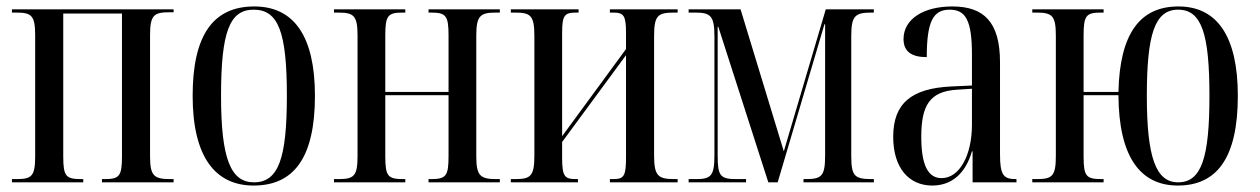

<svg xmlns="http://www.w3.org/2000/svg" viewBox="-20 -565 3904 595"><path d="M17 0H238V-10H233C184 -10 176 -18 176 -81V-523H358V-81C358 -19 350 -10 304 -10H296V0H518V-10H508C457 -10 445 -20 445 -81V-456C445 -518 457 -527 505 -527H518V-536H17V-526H30C78 -526 89 -517 89 -455V-81C89 -18 78 -10 30 -10H17Z M766 10C891 10 956 -77 956 -268C956 -453 891 -545 768 -545C639 -545 577 -454 577 -268C577 -79 647 10 766 10ZM767 0C695 0 665 -73 665 -268C665 -465 691 -535 766 -535C843 -535 869 -465 869 -268C869 -74 843 0 767 0Z M1015 0H1236V-10H1231C1182 -10 1174 -18 1174 -81V-270H1370V-81C1370 -19 1362 -10 1315 -10H1308V0H1529V-10H1519C1468 -10 1456 -20 1456 -81V-455C1456 -517 1469 -526 1517 -526H1529V-536H1308V-526H1315C1362 -526 1370 -517 1370 -455V-280H1174V-455C1174 -517 1182 -526 1228 -526H1236V-536H1015V-526H1028C1076 -526 1088 -517 1088 -455V-81C1088 -18 1076 -10 1028 -10H1015Z M1563 0H1771V-10H1765C1730 -10 1722 -18 1722 -76V-125L1920 -394V-78C1920 -20 1914 -10 1881 -10H1870V0H2080V-10H2070C2019 -10 2007 -20 2007 -84V-453C2007 -518 2019 -526 2070 -526H2080V-536H1870V-526H1880C1913 -526 1920 -517 1920 -463V-413L1722 -143V-462C1722 -518 1729 -526 1766 -526H1773V-536H1563V-526H1575C1624 -526 1636 -518 1636 -453V-83C1636 -18 1624 -10 1575 -10H1563Z M2114 0H2292V-10H2263C2212 -10 2204 -19 2204 -84V-482H2206L2361 0H2390L2535 -490H2537V-83C2537 -19 2526 -10 2477 -10H2470V0H2688V-10H2682C2628 -10 2618 -19 2618 -83V-452C2618 -517 2630 -526 2682 -526H2688V-536H2539L2409 -96L2275 -536H2114V-526H2134C2181 -526 2194 -517 2194 -453V-84C2194 -19 2183 -10 2136 -10H2114Z M2869 10C2929 10 2972 -27 2992 -96H2994V0H3130V-10H3128C3090 -10 3079 -22 3079 -87V-372C3079 -498 3028 -545 2931 -545C2842 -545 2780 -506 2780 -444C2780 -405 2805 -388 2852 -388C2852 -499 2872 -535 2923 -535C2973 -535 2992 -501 2992 -396V-300L2927 -297C2806 -291 2748 -246 2748 -141C2748 -43 2798 10 2869 10ZM2898 -13C2856 -13 2835 -53 2835 -141C2835 -237 2860 -282 2946 -287L2992 -290V-178C2992 -85 2954 -13 2898 -13Z M3630 10C3752 10 3816 -77 3816 -268C3816 -452 3752 -545 3632 -545C3512 -545 3450 -460 3446 -280H3338V-455C3338 -517 3346 -526 3392 -526H3400V-536H3179V-526H3192C3240 -526 3252 -517 3252 -455V-81C3252 -18 3240 -10 3192 -10H3179V0H3400V-10H3395C3346 -10 3338 -18 3338 -81V-270H3446C3447 -80 3513 10 3630 10ZM3631 0C3562 0 3534 -77 3534 -268C3534 -460 3559 -535 3631 -535C3704 -535 3728 -460 3728 -268C3728 -78 3704 0 3631 0Z"/></svg>

Font: Noto Serif Display ExtraCondensed
Style: Regular
Weight: 400
Width: 2
Designer: Monotype Design Team
Foundry: Monotype Imaging Inc.
Version: Version 2.009